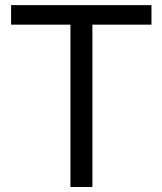

<svg xmlns="http://www.w3.org/2000/svg" viewBox="-20 -748 650 768"><path d="M24.4 -727.5H585.9V-649.4H349.6V0H261.7V-649.4H24.4Z"/></svg>

Font: Intratopia Thin
Style: Regular
Weight: 100
Designer: Rasmus Andersson
Foundry: rsms
Version: Version 3.000;Glyphs 3.2.3 (3260)